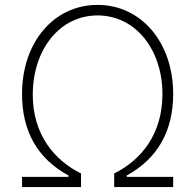

<svg xmlns="http://www.w3.org/2000/svg" viewBox="-20 -757 790 777"><path d="M69.2 0H307.9V-55C199.2 -109 112.2 -213.4 112.6 -375C113.3 -554.3 219.1 -694.2 375 -694.6C530.2 -694.2 637.8 -554.3 637.4 -375C636.7 -212.7 551.1 -109.4 442.1 -55V0H680.8V-41.2H492.9V-46.9C618.3 -115.4 680.8 -227.6 680.8 -376.1C681.1 -585.2 551.5 -737.2 375 -737.2C197.8 -737.2 68.9 -585.9 69.2 -376.1C69.2 -226.9 131 -115.4 257.1 -46.9V-41.2H69.2Z"/></svg>

Font: Karasuma Gothic
Style: Thin
Weight: 200
Designer: Rasmus Andersson / Ryoko Ishizuka
Foundry: rsms
Version: Version 1.00